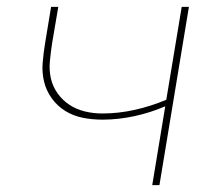

<svg xmlns="http://www.w3.org/2000/svg" viewBox="-20 -540 640 560"><path d="M424 0 462 -230Q418 -211 371 -201Q324 -191 279 -191Q249 -191 221.5 -196.5Q194 -202 171 -216Q148 -230 131.5 -252.5Q115 -275 108.5 -302Q102 -329 104.5 -358Q107 -387 112 -417L129 -520H150L132 -414Q128 -388 125.5 -361.5Q123 -335 128.5 -311Q134 -287 148.5 -267Q163 -247 183 -234Q203 -221 227.5 -215Q252 -209 279 -209Q325 -209 372.5 -219.5Q420 -230 465 -249L510 -520H531L445 0Z"/></svg>

Font: Iosevka Aile Thin
Style: Italic
Weight: 100
Italic angle: -9°
Designer: Belleve Invis
Foundry: Belleve Invis
Version: Version 31.1.0; ttfautohint (v1.8.4)